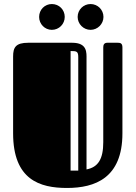

<svg xmlns="http://www.w3.org/2000/svg" viewBox="-20 -913 672 952"><path d="M587 -678C587 -700 575 -701 563 -701H512C495 -701 492 -689 492 -678V-208C492 -125 467 -84 409 -73V-620C409 -651 414 -701 338 -701H120C58 -701 45 -678 45 -633V-252C45 -21 178 19 312 19C451 19 587 -30 587 -252ZM368 -67H330V-660C361 -660 368 -658 368 -629ZM174 -829C174 -794 202 -765 237 -765C273 -765 301 -794 301 -829C301 -865 273 -893 237 -893C202 -893 174 -865 174 -829ZM365 -829C365 -794 394 -765 429 -765C464 -765 493 -794 493 -829C493 -865 464 -893 429 -893C394 -893 365 -865 365 -829Z"/></svg>

Font: Fascinate Inline
Style: Regular
Weight: 900
Designer: Astigmatic (AOETI)
Foundry: Astigmatic (AOETI)
Version: Version 1.000